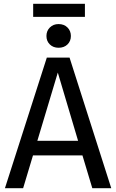

<svg xmlns="http://www.w3.org/2000/svg" viewBox="-20 -993 613 1013"><path d="M415 -173H154L102 0H6L227 -689H347L567 0H467ZM392 -250 285 -610 177 -250ZM354 -803Q354 -776 336 -758.5Q318 -741 289 -741Q261 -741 243 -758.5Q225 -776 225 -803Q225 -830 243 -848Q261 -866 289 -866Q318 -866 336 -848Q354 -830 354 -803ZM155 -904V-973H428V-904Z"/></svg>

Font: FiraGO
Style: Regular
Weight: 400
Designer: bBox Type
Foundry: bBox Type GmbH
Version: Version 1.001;April 20, 2020;FontCreator 12.0.0.2555 64-bit